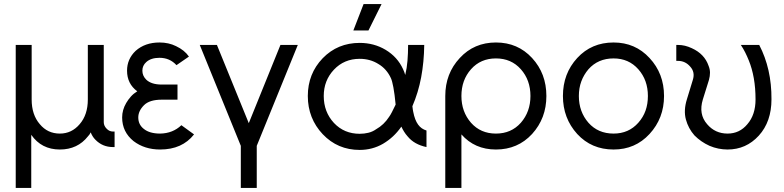

<svg xmlns="http://www.w3.org/2000/svg" viewBox="-20 -720 3837 940"><path d="M273 12Q360 12 411 -53Q415 -57 418.5 -62Q422 -67 424 -72Q428 -62 433.5 -53Q439 -44 447 -36Q482 0 533 0H541V-76H533Q515 -76 502 -90Q488 -104 488 -122V-500H410V-233Q410 -158 370 -112Q331 -66 273 -66Q213 -66 175 -112Q135 -158 135 -233V-500H57V200H133V-60Q183 12 273 12Z M849 -306H772Q721 -306 696 -330Q677 -349 677 -374Q677 -399 696 -416Q719 -437 761 -437Q811 -437 844 -401L905 -443Q894 -459 878.5 -471.5Q863 -484 842 -494Q806 -512 761 -512Q690 -512 644 -471Q602 -431 602 -374Q602 -310 652 -273Q634 -262 621 -247.5Q608 -233 598 -216Q578 -182 578 -145Q578 -74 634 -29Q688 12 764 12Q872 12 930 -62L868 -107Q826 -67 764 -66Q712 -66 684 -89Q657 -110 657 -145Q657 -177 685 -205Q712 -232 772 -232H849Z M958 -500 1159 -6V200H1237V-6L1438 -500H1353L1198 -117L1042 -500Z M1741 -510Q1633 -510 1560 -435Q1487 -359 1487 -250Q1487 -195 1505.5 -148Q1524 -101 1560 -63Q1633 14 1741 14Q1803 14 1855 -16Q1882 -32 1904 -52.5Q1926 -73 1945 -100Q1951 -87 1958.5 -75Q1966 -63 1975 -53Q1992 -32 2015.5 -19Q2039 -6 2068 0V-81Q2055 -85 2045 -92Q2035 -99 2027 -110Q2019 -121 2013 -136.5Q2007 -152 2003 -173Q2002 -177 2001 -184Q2000 -191 1999 -200Q2028 -267 2042 -342Q2056 -417 2057 -500H1978Q1978 -460 1975 -423Q1972 -386 1964 -353Q1962 -361 1959 -368Q1956 -375 1953 -382Q1926 -441 1868 -476Q1811 -510 1741 -510ZM1741 -432Q1792 -432 1832 -407Q1873 -383 1894 -337Q1900 -324 1906 -292Q1912 -260 1917 -208Q1907 -187 1899 -171.5Q1891 -156 1885 -148Q1860 -109 1821 -87Q1804 -75 1783.5 -70Q1763 -65 1741 -65Q1665 -65 1615 -118Q1565 -172 1565 -250Q1565 -326 1615 -379Q1665 -432 1741 -432ZM1710 -571H1784L1848 -700H1760Z M2408 -434Q2483 -434 2530 -381Q2577 -328 2577 -250Q2577 -173 2530 -119Q2483 -66 2408 -66Q2333 -66 2286 -119Q2239 -173 2239 -250Q2239 -328 2286 -381Q2333 -434 2408 -434ZM2408 -512Q2301 -512 2231 -436Q2160 -360 2160 -250V200H2239V-62Q2304 12 2408 12Q2515 12 2585 -64Q2655 -141 2655 -250Q2655 -360 2585 -436Q2515 -512 2408 -512Z M2984 -512Q2876 -512 2806 -436Q2736 -360 2736 -250Q2736 -141 2806 -64Q2876 12 2984 12Q3090 12 3160 -64Q3231 -141 3231 -250Q3231 -360 3160 -436Q3090 -512 2984 -512ZM2984 -434Q3058 -434 3105 -381Q3152 -328 3152 -250Q3152 -211 3140.5 -178.5Q3129 -146 3105 -119Q3058 -66 2984 -66Q2908 -66 2861 -119Q2814 -173 2814 -250Q2814 -289 2826 -321.5Q2838 -354 2861 -381Q2908 -434 2984 -434Z M3291 -500V-422H3299Q3335 -422 3359 -394Q3384 -367 3372 -329L3343 -234Q3326 -180 3338 -135Q3344 -113 3354.5 -93.5Q3365 -74 3380 -57Q3396 -41 3414 -28.5Q3432 -16 3454 -6Q3475 3 3497.5 7.5Q3520 12 3542 12Q3633 12 3695 -56Q3757 -124 3757 -234Q3758 -383 3697 -500H3607Q3619 -482 3628.5 -463Q3638 -444 3646 -424Q3662 -385 3670.5 -337Q3679 -289 3679 -233Q3679 -158 3639 -112Q3601 -66 3542 -66Q3481 -66 3442 -112Q3399 -161 3421 -233L3451 -329Q3456 -347 3456 -364Q3456 -381 3449 -398Q3439 -427 3418.5 -448.5Q3398 -470 3367 -484Q3350 -492 3333.5 -496Q3317 -500 3299 -500Z"/></svg>

Font: Unageo
Style: Regular
Weight: 400
Designer: Richard Sepsi
Foundry: Richard Sepsi
Version: Version 2.000